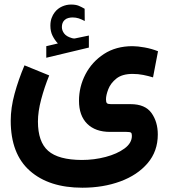

<svg xmlns="http://www.w3.org/2000/svg" viewBox="-20 -602 761 865"><path d="M240.7 -406.2Q226.1 -421.9 216.6 -441.2Q207 -460.4 207 -486.3Q207 -505.4 212.4 -520.5Q217.8 -535.6 227.1 -547.4Q240.2 -564 259.8 -572.8Q279.3 -581.5 299.8 -581.5Q320.8 -581.5 334 -576.2Q347.2 -570.8 361.3 -562.5L361.8 -507.3Q347.2 -515.1 334.5 -519.3Q321.8 -523.4 306.6 -523.4Q297.9 -523.4 288.1 -521Q278.3 -518.6 271 -511.7Q258.8 -500.5 258.8 -480Q258.8 -464.8 269 -451.2Q279.3 -437.5 302.7 -430.7Q305.2 -430.2 307.6 -429.4Q310.1 -428.7 312.5 -428.7Q314.9 -428.7 316.9 -428.7L380.4 -441.9V-387.7L188.5 -341.8V-394ZM201.7 -262.2Q180.2 -209.5 165.5 -154.3Q150.9 -99.1 150.9 -54.7Q150.9 37.1 197 77.6Q243.2 118.2 348.6 118.7Q404.3 118.7 456.1 105Q507.8 91.3 541 66.9Q574.2 42.5 574.2 9.8Q574.2 -1 570.1 -4.4Q565.9 -7.8 549.3 -7.8H475.6Q409.7 -7.8 372.8 -44.4Q335.9 -81.1 335.9 -147.9Q335.9 -211.4 365.2 -267.6Q394.5 -323.7 448.5 -358.9Q502.4 -394 577.1 -394Q599.6 -394 631.8 -388.2Q664.1 -382.3 691.9 -371.1L669.4 -253.4Q648.4 -259.8 625.5 -264.4Q602.5 -269 577.1 -269Q530.8 -269 504.6 -248.3Q478.5 -227.5 468 -200.4Q457.5 -173.3 457.5 -154.3Q457.5 -141.6 461.7 -137.2Q465.8 -132.8 480.5 -132.8H568.4Q633.8 -132.8 662.4 -93Q690.9 -53.2 690.9 3.9Q690.9 79.6 645 133.3Q599.1 187 522 215.3Q444.8 243.7 351.1 243.7Q200.7 243.7 114.5 167.5Q28.3 91.3 28.3 -58.1Q28.3 -116.2 45.7 -179.7Q63 -243.2 90.3 -307.6Z"/></svg>

Font: Vazir UI
Style: Bold-UI
Weight: 700
Designer: Saber Rastikerdar
Foundry: Saber Rastikerdar
Version: Version 30.1.0